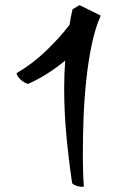

<svg xmlns="http://www.w3.org/2000/svg" viewBox="-20 -697 540 751"><path d="M300 34Q293 34 280 30Q267 26 262 19Q248 -77 239.5 -169Q231 -261 231 -351Q231 -379 232 -406Q233 -433 235 -460Q201 -432 164 -408.5Q127 -385 90 -369Q85 -369 74 -375.5Q63 -382 54.5 -392Q46 -402 45 -411Q107 -447 161 -499Q215 -551 252 -600Q256 -629 264 -661L291 -677L374 -636Q353 -589 339.5 -525.5Q326 -462 318 -389Q310 -316 307 -240Q304 -164 304 -92Q304 -55 305 -23.5Q306 8 308 31Q308 34 300 34Z"/></svg>

Font: Julee
Style: Regular
Weight: 400
Designer: Julian Tunni
Foundry: Julian Tunni
Version: Version 1.002; ttfautohint (v1.8.4.7-5d5b);gftools[0.9.23]